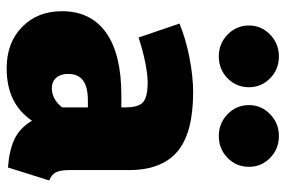

<svg xmlns="http://www.w3.org/2000/svg" viewBox="-164 -694 878 591"><g transform="rotate(90 275.5 -399.0)"><path d="M536 -111 496 16Q442 12 408 -4.5Q374 -21 352 -58Q300 20 191 20Q112 20 63.5 -27.5Q15 -75 15 -150Q15 -239 81 -286Q147 -333 273 -333H311V-346Q311 -386 295 -400Q279 -414 234 -414Q210 -414 172.5 -406.5Q135 -399 96 -386L53 -512Q102 -532 159.5 -543Q217 -554 264 -554Q390 -554 447 -505.5Q504 -457 504 -357V-173Q504 -145 511 -131.5Q518 -118 536 -111ZM311 -151V-230H290Q248 -230 228 -215Q208 -200 208 -169Q208 -146 220 -132.5Q232 -119 252 -119Q270 -119 285.5 -128Q301 -137 311 -151ZM249 -726Q249 -687 221.5 -660Q194 -633 154 -633Q115 -633 87 -660Q59 -687 59 -726Q59 -764 87 -791Q115 -818 154 -818Q194 -818 221.5 -791Q249 -764 249 -726ZM494 -726Q494 -687 466.5 -660Q439 -633 399 -633Q360 -633 332 -660Q304 -687 304 -726Q304 -764 332 -791Q360 -818 399 -818Q439 -818 466.5 -791Q494 -764 494 -726Z"/></g></svg>

Font: FiraGO Heavy
Style: Regular
Weight: 900
Designer: bBox Type
Foundry: bBox Type GmbH
Version: Version 1.001